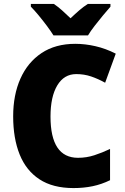

<svg xmlns="http://www.w3.org/2000/svg" viewBox="-20 -947 637 977"><path d="M368 -570Q306 -570 271.5 -512.5Q237 -455 237 -354Q237 -144 377 -144Q420 -144 460 -157Q500 -170 540 -189V-30Q497 -9 451.5 0.5Q406 10 354 10Q249 10 181 -34.5Q113 -79 80 -161Q47 -243 47 -355Q47 -464 84 -547Q121 -630 191.5 -677Q262 -724 363 -724Q413 -724 465.5 -712Q518 -700 569 -674L515 -526Q479 -546 443.5 -558Q408 -570 368 -570ZM252 -767Q239 -788 218.5 -815.5Q198 -843 176 -869.5Q154 -896 137 -913V-927H254Q276 -912 295.5 -894.5Q315 -877 339 -854Q363 -877 384 -895Q405 -913 427 -927H542V-913Q526 -895 504.5 -869Q483 -843 462 -816Q441 -789 428 -767Z"/></svg>

Font: Noto Sans Myanmar UI SemiCondensed Black
Style: Regular
Weight: 900
Width: 4
Designer: Monotype Design Team
Foundry: Monotype Imaging Inc.
Version: Version 2.103; ttfautohint (v1.8.4.7-5d5b)